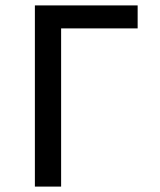

<svg xmlns="http://www.w3.org/2000/svg" viewBox="-20 -690 590 710"><path d="M109 0V-670H489V-585H206V0Z"/></svg>

Font: Lode Dark Term
Style: Bold
Weight: 700
Monospace: yes
Designer: Belleve Invis
Foundry: Belleve Invis
Version: Version 29.2.0